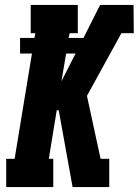

<svg xmlns="http://www.w3.org/2000/svg" viewBox="-20 -755 560 775"><path d="M5 0V-114H39L109 -539H61V-602H119L123 -621H104V-735H294V-621H261L257 -602H317L384 -735H519L520 -621H470L331 -368L386 -114H421V0H273L217 -310H209L177 -114H195V0ZM228 -427 285 -539H247Z"/></svg>

Font: Iosevka Curly Slab Heavy
Style: Italic
Weight: 900
Italic angle: -9°
Monospace: yes
Designer: Belleve Invis
Foundry: Belleve Invis
Version: Version 22.1.2; ttfautohint (v1.8.4)